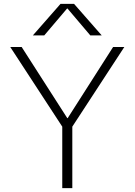

<svg xmlns="http://www.w3.org/2000/svg" viewBox="-20 -973 696 993"><path d="M327 -929 209 -790H150L293 -953H363L506 -790H447L329 -929ZM92 -730 328 -362H330L565 -730H623L354 -318V0H302V-318L33 -730Z"/></svg>

Font: M PLUS 1p Light
Style: Regular
Weight: 300
Version: Version 1.061